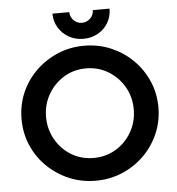

<svg xmlns="http://www.w3.org/2000/svg" viewBox="-56 -856 848 921"><g transform="rotate(-5 368.0 -395.5)"><path d="M368.1 12.5Q300 12.5 240.3 -12.8Q180.6 -38.2 135.1 -82.6Q89.6 -127.1 64.2 -186.1Q38.9 -245.1 38.9 -312.5Q38.9 -379.9 64.2 -438.9Q89.6 -497.9 135.1 -542.4Q180.6 -586.8 240.3 -612.2Q300 -637.5 368.1 -637.5Q436.8 -637.5 496.5 -612.2Q556.2 -586.8 601.4 -542.4Q646.5 -497.9 672.2 -438.9Q697.9 -379.9 697.9 -312.5Q697.9 -245.1 672.2 -186.1Q646.5 -127.1 601.4 -82.6Q556.2 -38.2 496.5 -12.8Q436.8 12.5 368.1 12.5ZM368.1 -97.2Q427.1 -97.2 475 -126Q522.9 -154.9 551 -204.2Q579.2 -253.5 579.2 -312.5Q579.2 -372.9 551 -421.5Q522.9 -470.1 475 -499.3Q427.1 -528.5 368.1 -528.5Q308.3 -528.5 260.8 -499.3Q213.2 -470.1 185.1 -421.2Q156.9 -372.2 156.9 -312.5Q156.9 -253.5 185.1 -204.2Q213.2 -154.9 260.8 -126Q308.3 -97.2 368.1 -97.2ZM368.1 -670.8Q329.9 -670.8 298.6 -688.5Q267.4 -706.2 249 -736.5Q230.6 -766.7 230.6 -804.2H311.8Q311.8 -781.2 328.5 -764.6Q345.1 -747.9 368.1 -747.9Q391 -747.9 408 -764.2Q425 -780.6 425 -804.2H505.6Q505.6 -766 487.5 -735.8Q469.4 -705.6 438.2 -688.2Q406.9 -670.8 368.1 -670.8Z"/></g></svg>

Font: Afacad SemiBold
Style: Regular
Weight: 600
Designer: Kristian Moeller
Foundry: Dicotype
Version: Version 1.000